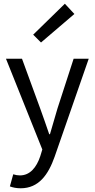

<svg xmlns="http://www.w3.org/2000/svg" viewBox="-20 -801 508 1030"><path d="M91 209C188 209 239 136 273 40L456 -486H375L288 -218C275 -175 261 -125 248 -81H244C228 -126 212 -176 196 -218L98 -486H12L207 1L196 37C176 97 141 140 87 140C75 140 63 138 51 134L33 199C49 205 68 209 91 209ZM200 -573 379 -726 328 -781 158 -615Z"/></svg>

Font: DAIFUKU Sans
Style: Regular
Weight: 400
Designer: Original font ‘Source Han Sans JP’ : Paul D. Hunt
Foundry: Daifuku
Version: Version 1.000